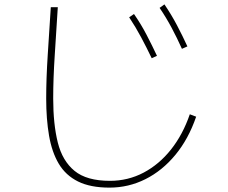

<svg xmlns="http://www.w3.org/2000/svg" viewBox="-20 -806 1040 877"><path d="M811 -583Q789 -632 764 -679Q739 -726 709 -770L731 -786Q763 -739 788.5 -690.5Q814 -642 836 -594ZM480 51Q393 51 336.5 23Q280 -5 248.5 -58Q217 -111 204 -186.5Q191 -262 191 -356Q191 -447 198 -554.5Q205 -662 212 -773H244Q237 -660 230 -553Q223 -446 223 -356Q223 -239 244 -155Q265 -71 320.5 -25.5Q376 20 482 20Q565 20 636 -17.5Q707 -55 761 -123Q815 -191 847 -284L876 -273Q841 -171 781 -98.5Q721 -26 644 12.5Q567 51 480 51ZM673 -540Q650 -588 625 -635Q600 -682 570 -727L592 -742Q624 -696 649.5 -647Q675 -598 697 -551Z"/></svg>

Font: Murecho ExtraLight
Style: Regular
Weight: 200
Designer: Neil Summerour
Foundry: Positype
Version: Version 1.010; ttfautohint (v1.8.3)